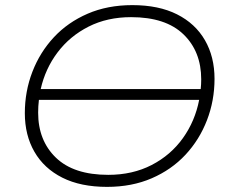

<svg xmlns="http://www.w3.org/2000/svg" viewBox="-20 -725 899 750"><path d="M398 5Q295 5 223.5 -31Q152 -67 114.5 -132Q77 -197 77 -283Q77 -368 106.5 -444.5Q136 -521 190.5 -579.5Q245 -638 322.5 -671.5Q400 -705 497 -705Q600 -705 671.5 -669Q743 -633 780.5 -568Q818 -503 818 -417Q818 -332 788.5 -255.5Q759 -179 704.5 -120.5Q650 -62 572.5 -28.5Q495 5 398 5ZM403 -42Q498 -42 572.5 -80.5Q647 -119 694.5 -185.5Q742 -252 758 -335H132Q129 -310 129 -285Q129 -176 198.5 -109Q268 -42 403 -42ZM139 -377H764Q766 -396 766 -415Q766 -524 696.5 -591Q627 -658 492 -658Q399 -658 326 -621Q253 -584 205 -520.5Q157 -457 139 -377Z"/></svg>

Font: Montserrat Light
Style: Italic
Weight: 300
Italic angle: -11.3°
Designer: Julieta Ulanovsky
Foundry: Julieta Ulanovsky
Version: Version 9.000; ttfautohint (v1.8.4.7-5d5b)